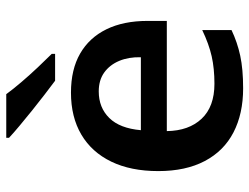

<svg xmlns="http://www.w3.org/2000/svg" viewBox="-114 -692 816 629"><g transform="rotate(-90 294.5 -378.0)"><path d="M305 -554Q381 -554 433 -524Q485 -494 512.5 -438Q540 -382 540 -303V-240H179Q180 -168 219.5 -126Q259 -84 334 -84Q384 -84 424 -93Q464 -102 510 -124V-28Q470 -9 426 0.5Q382 10 319 10Q236 10 175 -21.5Q114 -53 81 -115.5Q48 -178 48 -268Q48 -358 79 -422Q110 -486 167.5 -520Q225 -554 305 -554ZM309 -463Q256 -463 222 -428.5Q188 -394 182 -325H421Q422 -365 409 -396Q396 -427 371 -445Q346 -463 309 -463ZM300 -766Q316 -744 339.5 -716.5Q363 -689 388 -662.5Q413 -636 432 -617V-606H344Q324 -621 298.5 -640.5Q273 -660 247 -681Q221 -702 197 -722Q173 -742 157 -757V-766Z"/></g></svg>

Font: Noto Sans Hebrew Thin SemiBold
Style: Regular
Weight: 600
Version: Version 3.001